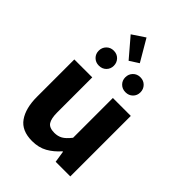

<svg xmlns="http://www.w3.org/2000/svg" viewBox="-256 -991 1113 1113"><g transform="rotate(45 300.0 -435.0)"><path d="M223 12Q138 12 100 -42Q62 -96 62 -190V-496H209V-209Q209 -159 224 -136Q239 -113 281 -113Q309 -113 330.5 -125Q352 -137 378 -170V-496H525V0H405L394 -71H390Q357 -33 317 -10.5Q277 12 223 12ZM188 -571Q161 -571 143.5 -588.5Q126 -606 126 -632Q126 -658 143.5 -676Q161 -694 188 -694Q215 -694 232.5 -676Q250 -658 250 -632Q250 -606 232.5 -588.5Q215 -571 188 -571ZM406 -571Q379 -571 361.5 -588.5Q344 -606 344 -632Q344 -658 361.5 -676Q379 -694 406 -694Q433 -694 450.5 -676Q468 -658 468 -632Q468 -606 450.5 -588.5Q433 -571 406 -571ZM290 -713 190 -830 268 -882 346 -749Z"/></g></svg>

Font: Source Code Pro
Style: Bold
Weight: 700
Monospace: yes
Designer: Paul D. Hunt, Teo Tuominen
Foundry: Adobe Systems Incorporated
Version: Version 2.030;PS 1.000;hotconv 16.6.51;makeotf.lib2.5.65220